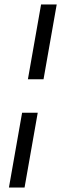

<svg xmlns="http://www.w3.org/2000/svg" viewBox="-20 -740 277 860"><path d="M105 -385 164 -720H234L175 -385ZM20 100 79 -235H149L90 100Z"/></svg>

Font: DM Sans 10pt Light
Style: Italic
Weight: 300
Italic angle: -10°
Version: Version 4.004;gftools[0.9.30]